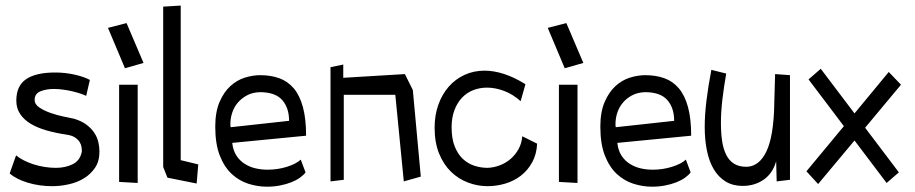

<svg xmlns="http://www.w3.org/2000/svg" viewBox="-20 -666 3364 706"><path d="M310.5 -372.1 296.9 -313.5Q289.1 -317.4 275.9 -321.8Q262.7 -326.2 246.6 -330.1Q230.5 -334 212.4 -336.4Q194.3 -338.9 178.7 -338.9Q149.4 -338.9 128.4 -330.1Q107.4 -321.3 107.4 -298.8Q107.4 -282.2 125 -270.5Q142.6 -258.8 166.5 -250.5Q190.4 -242.2 214.4 -237.3Q238.3 -232.4 252 -229.5Q281.2 -220.7 299.3 -206.5Q317.4 -192.4 327.6 -176.3Q337.9 -160.2 341.8 -142.6Q345.7 -125 345.7 -108.4Q345.7 -73.2 329.6 -49.3Q313.5 -25.4 288.6 -10.3Q263.7 4.9 232.9 11.7Q202.1 18.6 171.9 18.6Q125 18.6 82.5 5.9Q40 -6.8 15.6 -28.3L39.1 -94.7Q50.8 -85 66.9 -76.7Q83 -68.4 102.5 -62Q122.1 -55.7 143.6 -52.2Q165 -48.8 185.5 -48.8Q220.7 -48.8 248 -62.5Q275.4 -76.2 281.2 -110.4Q281.2 -116.2 279.8 -125.5Q278.3 -134.8 272.9 -143.6Q267.6 -152.3 256.3 -160.2Q245.1 -168 224.6 -170.9Q184.6 -176.8 150.9 -186.5Q117.2 -196.3 92.8 -210.9Q68.4 -225.6 54.2 -246.6Q40 -267.6 40 -295.9Q40 -350.6 76.2 -375Q112.3 -399.4 182.6 -399.4Q219.7 -399.4 254.4 -391.6Q289.1 -383.8 310.5 -372.1Z M418 2.9V-354.5H486.3V6.8ZM507.8 -434.6 439.5 -415 377 -563.5 445.3 -581.1Z M580.1 -51.8V-641.6L644.5 -645.5V-77.1L709 -61.5L703.1 8.8L595.7 -12.7Z M771.5 -200.2Q771.5 -253.9 787.1 -290.5Q802.7 -327.1 826.7 -349.1Q850.6 -371.1 879.9 -380.4Q909.2 -389.6 936.5 -389.6Q975.6 -389.6 1006.8 -378.4Q1038.1 -367.2 1060.1 -341.3Q1082 -315.4 1093.8 -272.5Q1105.5 -229.5 1105.5 -167L834 -140.6Q836.9 -113.3 849.1 -94.2Q861.3 -75.2 879.9 -63.5Q898.4 -51.8 919.9 -46.9Q941.4 -42 963.9 -42Q1001 -42 1035.2 -52.7Q1069.3 -63.5 1085.9 -79.1L1103.5 -32.2Q1096.7 -22.5 1083 -12.7Q1069.3 -2.9 1050.8 4.4Q1032.2 11.7 1009.3 16.1Q986.3 20.5 961.9 20.5Q927.7 20.5 893.6 9.8Q859.4 -1 832 -26.4Q804.7 -51.8 788.1 -94.2Q771.5 -136.7 771.5 -200.2ZM828.1 -198.2 1043 -221.7Q1043 -269.5 1017.6 -298.3Q992.2 -327.1 935.5 -327.1Q908.2 -326.2 888.2 -315.4Q868.2 -304.7 854.5 -288.6Q840.8 -272.5 834 -252Q827.1 -231.4 827.1 -210Q827.1 -202.1 828.1 -198.2Z M1433.6 -317.4H1244.1V-4.9L1195.3 1V-418.9L1242.2 -428.7V-379.9L1468.8 -393.6L1498 -335L1527.3 -16.6L1464.8 1Z M1912.1 -356.4 1894.5 -293.9Q1866.2 -319.3 1834 -331.5Q1801.8 -343.8 1770.5 -343.8Q1744.1 -343.8 1720.2 -334.5Q1696.3 -325.2 1678.7 -306.6Q1661.1 -288.1 1650.9 -260.7Q1640.6 -233.4 1640.6 -198.2Q1640.6 -156.2 1651.9 -127.9Q1663.1 -99.6 1681.6 -82Q1700.2 -64.5 1724.1 -56.6Q1748 -48.8 1773.4 -48.8Q1795.9 -49.8 1817.9 -58.1Q1839.8 -66.4 1857.4 -81.5Q1875 -96.7 1886.7 -117.7Q1898.4 -138.7 1900.4 -165L1955.1 -137.7Q1953.1 -98.6 1937 -69.3Q1920.9 -40 1896 -20.5Q1871.1 -1 1838.9 8.8Q1806.6 18.6 1772.5 18.6Q1736.3 18.6 1701.2 5.4Q1666 -7.8 1638.7 -34.2Q1611.3 -60.5 1594.7 -101.1Q1578.1 -141.6 1578.1 -196.3Q1578.1 -242.2 1591.8 -280.8Q1605.5 -319.3 1629.9 -347.2Q1654.3 -375 1688 -390.6Q1721.7 -406.2 1761.7 -406.2Q1795.9 -406.2 1833.5 -394Q1871.1 -381.8 1912.1 -356.4Z M2035.2 2.9V-354.5H2103.5V6.8ZM2125 -434.6 2056.6 -415 1994.1 -563.5 2062.5 -581.1Z M2187.5 -200.2Q2187.5 -253.9 2203.1 -290.5Q2218.8 -327.1 2242.7 -349.1Q2266.6 -371.1 2295.9 -380.4Q2325.2 -389.6 2352.5 -389.6Q2391.6 -389.6 2422.9 -378.4Q2454.1 -367.2 2476.1 -341.3Q2498 -315.4 2509.8 -272.5Q2521.5 -229.5 2521.5 -167L2250 -140.6Q2252.9 -113.3 2265.1 -94.2Q2277.3 -75.2 2295.9 -63.5Q2314.5 -51.8 2335.9 -46.9Q2357.4 -42 2379.9 -42Q2417 -42 2451.2 -52.7Q2485.4 -63.5 2502 -79.1L2519.5 -32.2Q2512.7 -22.5 2499 -12.7Q2485.4 -2.9 2466.8 4.4Q2448.2 11.7 2425.3 16.1Q2402.3 20.5 2377.9 20.5Q2343.8 20.5 2309.6 9.8Q2275.4 -1 2248 -26.4Q2220.7 -51.8 2204.1 -94.2Q2187.5 -136.7 2187.5 -200.2ZM2244.1 -198.2 2459 -221.7Q2459 -269.5 2433.6 -298.3Q2408.2 -327.1 2351.6 -327.1Q2324.2 -326.2 2304.2 -315.4Q2284.2 -304.7 2270.5 -288.6Q2256.8 -272.5 2250 -252Q2243.2 -231.4 2243.2 -210Q2243.2 -202.1 2244.1 -198.2Z M2595.7 -409.2 2650.4 -395.5Q2641.6 -345.7 2636.2 -299.8Q2630.9 -253.9 2630.9 -213.9Q2630.9 -176.8 2635.3 -147.5Q2639.6 -118.2 2650.4 -96.7Q2661.1 -75.2 2679.2 -64Q2697.3 -52.7 2724.6 -52.7Q2743.2 -52.7 2760.3 -63Q2777.3 -73.2 2791.5 -96.7Q2805.7 -120.1 2814.5 -158.7Q2823.2 -197.3 2826.2 -254.9L2830.1 -393.6L2884.8 -389.6V-4.9L2835.9 1L2834 -73.2Q2821.3 -28.3 2788.1 -5.4Q2754.9 17.6 2710.9 17.6Q2674.8 17.6 2648.4 1.5Q2622.1 -14.6 2605 -43Q2587.9 -71.3 2579.6 -111.3Q2571.3 -151.4 2571.3 -199.2Q2571.3 -243.2 2577.6 -295.4Q2584 -347.7 2595.7 -409.2Z M2945.3 -36.1 3083 -202.1 2953.1 -374 2998 -413.1 3122.1 -249 3248 -401.4 3293 -354.5 3161.1 -196.3 3285.2 -32.2 3240.2 6.8 3122.1 -149.4 2988.3 10.7Z"/></svg>

Font: Poor Story
Style: Regular
Weight: 400
Designer: YoonDesign Inc.
Foundry: YoonDesign Inc.
Version: Version 3.00